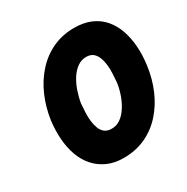

<svg xmlns="http://www.w3.org/2000/svg" viewBox="-165 -858 991 1016"><g transform="rotate(-30 330.5 -350.0)"><path d="M253 -350Q259 -386 271.5 -422Q284 -458 303 -487Q322 -516 347 -533Q372 -550 402 -549Q427 -548 441.5 -535.5Q456 -523 464 -502.5Q472 -482 475 -456.5Q478 -431 476.5 -403.5Q475 -376 473 -350Q468 -314 455.5 -278.5Q443 -243 423.5 -213.5Q404 -184 379.5 -167.5Q355 -151 324 -152Q300 -153 285 -165Q270 -177 262 -197.5Q254 -218 251 -243.5Q248 -269 249.5 -296.5Q251 -324 253 -350ZM70 -350Q63 -292 67 -238.5Q71 -185 87.5 -139Q104 -93 134 -59Q164 -25 207 -5.5Q250 14 306 14Q379 14 439 -13.5Q499 -41 544 -91Q589 -141 617.5 -207Q646 -273 656 -350Q664 -408 660 -462.5Q656 -517 640 -562.5Q624 -608 595 -642Q566 -676 522.5 -695Q479 -714 420 -714Q349 -714 289.5 -686.5Q230 -659 184.5 -609Q139 -559 110 -493Q81 -427 70 -350Z"/></g></svg>

Font: Jost ExtraBold
Style: Italic
Weight: 800
Italic angle: -5°
Version: Version 3.710